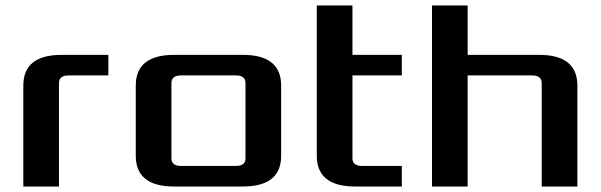

<svg xmlns="http://www.w3.org/2000/svg" viewBox="-20 -680 2190 700"><path d="M65 0V-368Q65 -480 205 -480H375V-405H230Q195 -405 195 -377V0Z M475 -112V-368Q475 -480 615 -480H865Q1005 -480 1005 -368V-112Q1005 0 865 0H615Q475 0 475 -112ZM605 -103Q605 -75 640 -75H840Q875 -75 875 -103V-377Q875 -405 840 -405H640Q605 -405 605 -377Z M1135 -112V-660H1265V-480H1445V-405H1265V-103Q1265 -75 1300 -75H1445V0H1275Q1135 0 1135 -112Z M1555 0V-660H1685V-480H1945Q2085 -480 2085 -368V0H1955V-377Q1955 -405 1920 -405H1685V0Z"/></svg>

Font: Xolonium
Style: Regular
Weight: 400
Designer: Severin Meyer
Version: Version 4.2